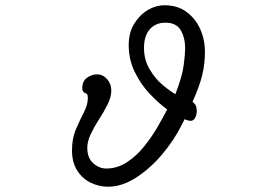

<svg xmlns="http://www.w3.org/2000/svg" viewBox="-20 -705 1040 728"><path d="M680 -253Q676 -244 671 -235Q639 -171 592.5 -117Q546 -63 493.5 -30Q441 3 390 3Q356 3 324.5 -12Q293 -27 273 -58Q253 -89 253 -135Q253 -181 268.5 -216.5Q284 -252 298.5 -280Q313 -308 313 -333Q313 -346 310 -348Q306 -352 301 -353Q292 -357 292 -371Q292 -397 309.5 -410Q327 -423 348.5 -423Q370 -423 386 -405Q402 -387 402 -362Q402 -337 388 -309Q374 -281 355.5 -252.5Q337 -224 324 -196.5Q311 -169 311 -144Q311 -106 333.5 -86Q356 -66 383 -66Q425 -66 461.5 -90Q498 -114 527.5 -151Q557 -188 578.5 -225.5Q600 -263 614 -290Q581 -314 547.5 -349.5Q514 -385 491 -432Q468 -479 468 -534Q468 -580 488 -613.5Q508 -647 539 -666Q570 -685 605 -685Q653 -685 687 -660Q721 -635 739 -595Q757 -555 757 -509Q757 -463 747 -421Q737 -379 710 -319Q719 -312 722.5 -304.5Q726 -297 726 -283.5Q726 -270 720 -258.5Q714 -247 703.5 -247Q693 -247 680 -253ZM682 -522Q682 -561 665.5 -590Q649 -619 607 -619Q570 -619 548 -594Q526 -569 526 -523.5Q526 -478 547.5 -442Q569 -406 596.5 -383Q624 -360 645 -348Q671 -415 676.5 -457.5Q682 -500 682 -522Z"/></svg>

Font: Moon Stars Kai HW
Style: Bold
Weight: 700
Designer: GuiWonder
Version: Version 1.101